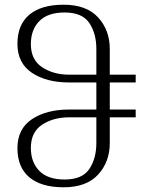

<svg xmlns="http://www.w3.org/2000/svg" viewBox="-20 -785 601 815"><path d="M54 -156Q54 -238 115.5 -279Q177 -320 273 -320H389V-435H273Q177 -435 115.5 -476Q54 -517 54 -599Q54 -680 104.5 -722.5Q155 -765 250 -765Q347 -765 396.5 -711Q446 -657 446 -577V-468H556V-435H446V-320H556V-287H446V-178Q446 -98 396.5 -44Q347 10 250 10Q155 10 104.5 -32.5Q54 -75 54 -156ZM389 -468V-577Q389 -643 359 -687.5Q329 -732 254 -732Q183 -732 147 -695.5Q111 -659 111 -598Q111 -531 159 -499.5Q207 -468 274 -468ZM389 -178V-287H274Q206 -287 158.5 -255.5Q111 -224 111 -157Q111 -96 147 -59.5Q183 -23 254 -23Q329 -23 359 -67.5Q389 -112 389 -178Z"/></svg>

Font: Noto Serif Georgian Light
Style: Regular
Weight: 300
Designer: Monotype Design team
Foundry: Monotype Imaging Inc.
Version: Version 1.000